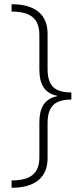

<svg xmlns="http://www.w3.org/2000/svg" viewBox="-20 -734 386 912"><path d="M35 123V158C146 158 206 109 206 18V-148C206 -228 239 -261 319 -261V-295C239 -295 206 -326 206 -408V-574C206 -665 147 -714 35 -714V-679C125 -679 167 -646 167 -568V-404C167 -336 190 -291 252 -279V-277C190 -265 167 -220 167 -152V14C167 90 125 123 35 123Z"/></svg>

Font: Noto Sans Meetei Mayek ExtraLight
Style: Regular
Weight: 200
Designer: Monotype Design Team and Neelakash Kshetrimayum
Foundry: Monotype Imaging Inc.
Version: Version 2.002